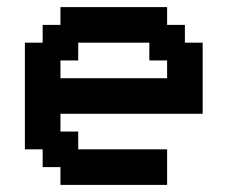

<svg xmlns="http://www.w3.org/2000/svg" viewBox="-20 -520 640 540"><path d="M450 0V-100H200V-150H150V-200H550V-400H500V-450H450V-500H150V-450H100V-400H50V-100H100V-50H150V0ZM150 -300V-350H200V-400H400V-350H450V-300Z"/></svg>

Font: Matrix Sans Video
Style: Regular
Weight: 400
Designer: Brad Neil
Version: Version 1.100